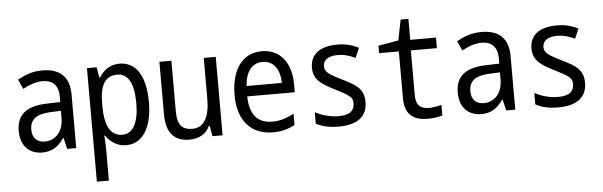

<svg xmlns="http://www.w3.org/2000/svg" viewBox="-54 -873 4108 1307"><g transform="rotate(-5 2000.0 -219.5)"><path d="M209 10C275 10 320 -22 357 -76H360L378 0H440V-367C440 -490 373 -547 256 -547C189 -547 140 -528 86 -499L116 -433C156 -455 203 -474 251 -474C313 -474 359 -443 359 -357V-322L265 -319C129 -315 60 -262 60 -150C60 -41 125 10 209 10ZM231 -63C185 -63 146 -88 146 -152C146 -221 190 -255 285 -259L358 -262V-214C358 -110 295 -63 231 -63Z M560 240H642V11C642 -14 639 -50 637 -68H642C672 -26 716 10 781 10C888 10 960 -86 960 -269C960 -452 893 -547 782 -547C715 -547 671 -509 643 -464H639L626 -536H560ZM762 -63C678 -63 642 -139 642 -269V-289C642 -406 675 -474 761 -474C834 -474 874 -406 874 -270C874 -137 834 -63 762 -63Z M1213 10C1276 10 1327 -16 1353 -72H1358L1371 0H1440V-536H1358V-257C1358 -132 1319 -62 1240 -62C1171 -62 1137 -94 1137 -190V-536H1055V-174C1055 -49 1112 10 1213 10Z M1785 10C1842 10 1886 -2 1934 -27V-104C1884 -79 1841 -63 1787 -63C1684 -63 1633 -125 1630 -249H1955V-304C1955 -447 1883 -547 1755 -547C1624 -547 1545 -441 1545 -264C1545 -88 1637 10 1785 10ZM1873 -320H1632C1638 -418 1683 -474 1754 -474C1831 -474 1872 -410 1873 -320Z M2232 10C2363 10 2429 -43 2429 -142C2429 -232 2374 -262 2292 -303C2202 -348 2168 -366 2168 -408C2168 -451 2204 -476 2269 -476C2306 -476 2341 -468 2388 -446L2417 -513C2367 -537 2324 -547 2271 -547C2154 -547 2086 -498 2086 -405C2086 -320 2144 -288 2228 -245C2326 -195 2347 -182 2347 -140C2347 -94 2322 -61 2238 -61C2177 -61 2122 -79 2079 -102V-24C2117 -2 2169 10 2232 10Z M2842 10C2875 10 2912 5 2942 -4V-77C2909 -67 2879 -63 2857 -63C2796 -63 2767 -92 2767 -157V-464H2945V-536H2769V-679H2716L2688 -539L2550 -515V-464H2685V-143C2685 -27 2751 10 2842 10Z M3209 10C3275 10 3320 -22 3357 -76H3360L3378 0H3440V-367C3440 -490 3373 -547 3256 -547C3189 -547 3140 -528 3086 -499L3116 -433C3156 -455 3203 -474 3251 -474C3313 -474 3359 -443 3359 -357V-322L3265 -319C3129 -315 3060 -262 3060 -150C3060 -41 3125 10 3209 10ZM3231 -63C3185 -63 3146 -88 3146 -152C3146 -221 3190 -255 3285 -259L3358 -262V-214C3358 -110 3295 -63 3231 -63Z M3732 10C3863 10 3929 -43 3929 -142C3929 -232 3874 -262 3792 -303C3702 -348 3668 -366 3668 -408C3668 -451 3704 -476 3769 -476C3806 -476 3841 -468 3888 -446L3917 -513C3867 -537 3824 -547 3771 -547C3654 -547 3586 -498 3586 -405C3586 -320 3644 -288 3728 -245C3826 -195 3847 -182 3847 -140C3847 -94 3822 -61 3738 -61C3677 -61 3622 -79 3579 -102V-24C3617 -2 3669 10 3732 10Z"/></g></svg>

Font: Noto Sans Mono ExtraCondensed
Style: Regular
Weight: 400
Width: 2
Designer: Monotype Design Team
Foundry: Monotype Imaging Inc.
Version: Version 2.014